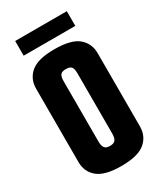

<svg xmlns="http://www.w3.org/2000/svg" viewBox="-192 -826 767 905"><g transform="rotate(-30 191.5 -373.5)"><path d="M191 7Q102 7 63 -25Q24 -57 24 -111V-510Q24 -563 62.5 -595.5Q101 -628 191 -628Q282 -628 320.5 -595.5Q359 -563 359 -510V-112Q359 -58 320 -25.5Q281 7 191 7ZM191 -102Q213 -102 221 -113Q229 -124 229 -148V-476Q229 -499 221.5 -509.5Q214 -520 191 -520Q169 -520 161.5 -509.5Q154 -499 154 -477V-147Q154 -124 162 -113Q170 -102 191 -102ZM51 -674V-754H332V-674Z"/></g></svg>

Font: Smooch Sans ExtraBold
Style: Regular
Weight: 800
Designer: Robert E. Leuschke
Foundry: Robert E. Leuschke
Version: Version 1.010